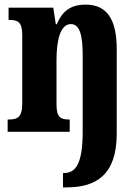

<svg xmlns="http://www.w3.org/2000/svg" viewBox="-20 -569 603 829"><path d="M252 240H268C394 240 484 187 484 8V-356C484 -491 438 -549 350 -549C280 -549 247 -516 225 -464H221L210 -536H17V-483H20C57 -483 76 -474 76 -418V-122C76 -62 55 -53 17 -53H13V0H281V-53H279C242 -53 224 -62 224 -118V-309C224 -391 239 -465 286 -465C325 -465 337 -415 337 -330V0C337 137 307 178 257 178H252Z"/></svg>

Font: Noto Serif Armenian ExtraCondensed ExtraBold
Style: Regular
Weight: 800
Width: 2
Designer: Monotype Design Team
Foundry: Monotype Imaging Inc.
Version: Version 2.008